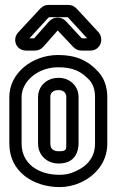

<svg xmlns="http://www.w3.org/2000/svg" viewBox="-20 -731 474 782"><path d="M223 -19C135 -19 68 -65 68 -146V-336C68 -398 132 -457 217 -457C278 -457 311 -440 344 -405C359 -388 367 -366 367 -336V-146C367 -92 337 -55 287 -33C266 -23 245 -19 223 -19ZM223 31C251 31 280 25 307 13C369 -15 417 -70 417 -146V-336C417 -376 405 -412 380 -439C339 -484 290 -507 217 -507C112 -507 18 -434 18 -336V-146C18 -29 119 31 223 31ZM219 -414C166 -414 135 -376 135 -336V-146C135 -101 169 -65 219 -65C286 -65 300 -114 300 -148V-336C300 -380 265 -414 219 -414ZM219 -364C239 -364 250 -352 250 -336V-148C250 -122 252 -115 219 -115C195 -115 185 -127 185 -146V-336C185 -350 192 -364 219 -364ZM249 -644C231 -664 199 -665 180 -644L120 -576C119 -575 118 -575 118 -575H100L178 -660C179 -660 181 -661 181 -661H255C256 -661 256 -660 257 -660L335 -575H315C314 -575 312 -576 312 -576ZM215 -607 278 -540C289 -529 299 -525 313 -525H348C388 -525 406 -571 381 -600L292 -696C281 -707 271 -711 257 -711H179C165 -711 155 -707 144 -696L54 -599C37 -581 38 -552 56 -536C64 -529 75 -525 86 -525H120C134 -525 146 -529 156 -540Z"/></svg>

Font: DIN Rundschrift
Style: BreitKont
Weight: 400
Width: 7
Version: Version 1.027